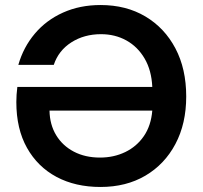

<svg xmlns="http://www.w3.org/2000/svg" viewBox="-20 -732 806 764"><path d="M380 12Q280 12 205 -28Q130 -68 87.5 -143.5Q45 -219 45 -326Q45 -340 46 -355.5Q47 -371 49 -386H586Q583 -452 555.5 -499Q528 -546 483 -571Q438 -596 382 -596Q315 -596 264 -563.5Q213 -531 194 -474H53Q73 -544 118.5 -598Q164 -652 231 -682Q298 -712 380 -712Q482 -712 558.5 -666.5Q635 -621 678 -539.5Q721 -458 721 -348Q721 -240 678 -159Q635 -78 558.5 -33Q482 12 380 12ZM378 -105Q433 -105 478.5 -127Q524 -149 552.5 -190.5Q581 -232 586 -292H177Q178 -236 203.5 -194Q229 -152 274 -128.5Q319 -105 378 -105Z"/></svg>

Font: Firefly Display
Style: Bold
Weight: 700
Designer: Colophon Foundry, Jonny Pinhorn
Foundry: Colophon Foundry
Version: Version 1.200; ttfautohint (v1.8.3)